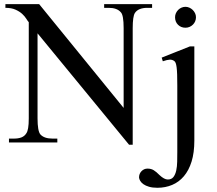

<svg xmlns="http://www.w3.org/2000/svg" viewBox="-20 -682 1041 919"><path d="M685.1 -644.5Q664.1 -644.5 648.9 -638.4Q633.8 -632.3 625.5 -619.6Q615.2 -603 615.2 -547.4V10.7H597.7L159.7 -522.5V-115.7Q159.7 -54.7 173.3 -38.6Q191.4 -18.6 231.4 -18.6H254.4V0H22.9V-18.6H45.9Q67.9 -18.6 82.8 -24.4Q97.7 -30.3 106 -43.9Q111.8 -51.8 114.7 -69.1Q117.7 -86.4 117.7 -115.7V-575.7Q112.8 -581.1 105.7 -592.5Q98.6 -604 86.2 -615.5Q73.7 -627 54.4 -635.7Q35.2 -644.5 5.9 -644.5V-662.1H167.5L571.8 -165.5V-547.4Q571.8 -610.4 558.1 -623.5Q540 -644.5 500.5 -644.5H478.5V-662.1H708V-644.5ZM918 -599.6Q918 -589.4 914.3 -580.3Q910.6 -571.3 903.8 -564.5Q897 -557.6 887.9 -553.5Q878.9 -549.3 867.7 -549.3Q846.2 -549.3 832 -563.5Q817.9 -577.6 817.9 -599.6Q817.9 -609.9 822 -618.9Q826.2 -627.9 833 -634.8Q839.8 -641.6 848.9 -645.5Q857.9 -649.4 867.7 -649.4Q877 -649.4 886 -645.5Q895 -641.6 902.1 -634.8Q909.2 -627.9 913.6 -618.9Q918 -609.9 918 -599.6ZM910.2 -9.3Q910.2 48.8 897 91.3Q883.8 133.8 860.1 161.6Q836.4 189.5 804 203.1Q771.5 216.8 733.4 216.8Q710 216.8 693.4 211.9Q676.8 207 666.5 199.7Q656.2 192.4 651.1 183.6Q646 174.8 645.5 167.5Q645.5 149.4 657.5 137.2Q669.4 125 686 125Q703.1 125 715.6 132.6Q728 140.1 743.7 156.2Q766.1 177.2 783.2 177.2Q800.8 177.2 810.1 165.3Q819.3 153.3 823.5 134.3Q827.6 115.2 828.1 92Q828.6 68.8 828.6 45.9V-272.5Q828.6 -304.2 827.9 -325.2Q827.1 -346.2 825.4 -359.6Q823.7 -373 821 -379.9Q818.4 -386.7 814.5 -389.6Q804.7 -397 792.5 -396.5Q780.3 -396 759.3 -388.7L753.9 -406.2L889.2 -460H910.2Z"/></svg>

Font: Doulos SIL Compact
Style: Regular
Weight: 400
Designer: Walt Agee, Victor Gaultney, Peter Martin, Debbi Hosken
Foundry: SIL International
Version: Version 4.110; 2011; Maintenance release ; LnSpcTght